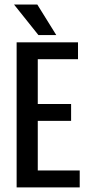

<svg xmlns="http://www.w3.org/2000/svg" viewBox="-20 -809 383 829"><path d="M51.8 -626.2H143.1V0H51.8ZM287 -359.9V-287.1H102.4V-359.9ZM316.8 -626.2V-553.3H99.6V-626.2ZM324.2 -72.9V0H99.6V-72.9ZM141 -789.5 223 -657.6H145.9L40.5 -789.5Z"/></svg>

Font: Teko Variable Light
Style: Regular
Weight: 300
Designer: Manushi Parikh, Jonny Pinhorn
Foundry: Indian Type Foundry
Version: Version 3.000